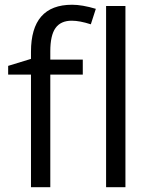

<svg xmlns="http://www.w3.org/2000/svg" viewBox="-20 -785 632 805"><path d="M327.1 -472.2H190.9V0H109.9V-472.2H14.2V-508.8L109.9 -538.1V-567.9Q109.9 -765.1 282.2 -765.1Q324.7 -765.1 381.8 -748L360.8 -683.1Q314 -698.2 280.8 -698.2Q234.9 -698.2 212.9 -667.7Q190.9 -637.2 190.9 -569.8V-535.2H327.1ZM505.9 0H424.8V-759.8H505.9Z"/></svg>

Font: f05544669
Style: Regular
Weight: 400
Foundry: Ascender Corporation
Version: Version 1.10